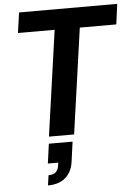

<svg xmlns="http://www.w3.org/2000/svg" viewBox="-63 -747 755 1064"><g transform="rotate(-5 315.0 -215.5)"><path d="M189 0 272 -587H68L84 -700H630L615 -587H412L329 0ZM160 269 168 213Q218 213 225 167L228 148H170L185 39H317L302 148Q295 204 259 236.5Q223 269 160 269Z"/></g></svg>

Font: Host Grotesk Black
Style: Italic
Weight: 900
Italic angle: -8°
Designer: Doğukan Karapınar based on Poppins by Indian Type Foundry, Jonny Pinhorn
Foundry: Element Type
Version: Version 1.000; ttfautohint (v1.8.4.7-5d5b);gftools[0.9.33]